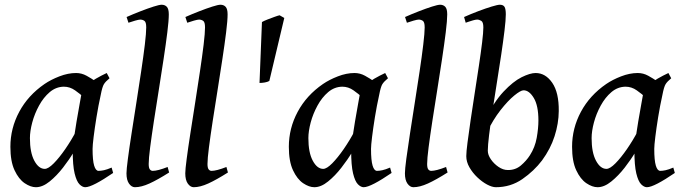

<svg xmlns="http://www.w3.org/2000/svg" viewBox="-20 -762 2847 802"><path d="M452.6 -39.6Q411.1 -11.2 381.1 4.4Q351.1 20 335.9 20Q324.2 20 312 7.8Q299.8 -4.4 291.7 -37.6Q283.7 -70.8 283.7 -133.8Q283.7 -147.5 288.3 -181.2Q293 -214.8 299.8 -254.6Q306.6 -294.4 312.7 -328.1Q318.8 -361.8 321.3 -376Q324.2 -391.1 341.1 -405.8Q357.9 -420.4 380.9 -433.6Q403.8 -446.8 425.8 -457L437.5 -435.1Q420.9 -421.4 414.1 -410.4Q407.2 -399.4 400.9 -366.2Q390.6 -319.8 383.1 -272.9Q375.5 -226.1 371.1 -190.2Q366.7 -154.3 366.7 -140.1Q366.7 -91.8 373.3 -70.1Q379.9 -48.3 391.6 -48.3Q401.4 -48.3 414.1 -51Q426.8 -53.7 446.3 -62ZM407.7 -409.2Q393.6 -399.4 385.5 -382.6Q377.4 -365.7 371.3 -352.3Q365.2 -338.9 356.4 -338.9Q348.1 -338.9 331.8 -354Q315.4 -369.1 293.7 -384.5Q272 -399.9 246.6 -399.9Q213.9 -399.4 187.7 -377.2Q161.6 -355 143.1 -321Q124.5 -287.1 114.7 -250.5Q105 -213.9 105 -185.1Q105 -125 123.3 -90.8Q141.6 -56.6 167 -56.6Q181.6 -56.6 204.6 -79.8Q227.5 -103 252.7 -139.4Q277.8 -175.8 298.3 -214.8L287.1 -125.5Q269.5 -95.7 243.2 -61.8Q216.8 -27.8 187.3 -3.9Q157.7 20 129.9 20Q107.9 20 83 3.2Q58.1 -13.7 40.8 -50.8Q23.4 -87.9 23.4 -148.9Q23.4 -226.1 60.3 -294.9Q97.2 -363.8 166 -411.1Q192.4 -429.2 228.3 -443.1Q264.2 -457 297.9 -457Q320.8 -457 341.6 -445.6Q362.3 -434.1 379.2 -422.4Q396 -410.6 407.7 -409.2Z M686.5 -41.5Q638.7 -11.2 604.5 4.4Q570.3 20 543.5 20Q529.8 20 519 5.1Q508.3 -9.8 508.3 -38.1Q508.3 -54.2 514.2 -98.6Q520 -143.1 529.5 -204.3Q539.1 -265.6 549.6 -333Q560.1 -400.4 569.6 -463.6Q579.1 -526.9 585 -575.7Q590.8 -624.5 590.8 -647.5Q590.8 -669.9 583 -675Q575.2 -680.2 565.9 -680.2Q560.1 -680.2 544.4 -675.8Q528.8 -671.4 516.6 -667L508.8 -690.9Q536.1 -703.1 566.4 -714.8Q596.7 -726.6 621.1 -734.4Q645.5 -742.2 655.3 -742.2Q668.9 -742.2 677 -733.4Q685.1 -724.6 685.1 -702.1Q685.1 -676.8 679 -627.4Q672.9 -578.1 663.3 -515.1Q653.8 -452.1 643.1 -385Q632.3 -317.9 622.8 -255.9Q613.3 -193.8 607.2 -146.5Q601.1 -99.1 601.1 -77.1Q601.1 -60.5 606 -54.4Q610.8 -48.3 618.2 -48.3Q638.7 -48.3 680.2 -64.5Z M932.1 -41.5Q884.3 -11.2 850.1 4.4Q815.9 20 789.1 20Q775.4 20 764.6 5.1Q753.9 -9.8 753.9 -38.1Q753.9 -54.2 759.8 -98.6Q765.6 -143.1 775.1 -204.3Q784.7 -265.6 795.2 -333Q805.7 -400.4 815.2 -463.6Q824.7 -526.9 830.6 -575.7Q836.4 -624.5 836.4 -647.5Q836.4 -669.9 828.6 -675Q820.8 -680.2 811.5 -680.2Q805.7 -680.2 790 -675.8Q774.4 -671.4 762.2 -667L754.4 -690.9Q781.7 -703.1 812 -714.8Q842.3 -726.6 866.7 -734.4Q891.1 -742.2 900.9 -742.2Q914.6 -742.2 922.6 -733.4Q930.7 -724.6 930.7 -702.1Q930.7 -676.8 924.6 -627.4Q918.5 -578.1 908.9 -515.1Q899.4 -452.1 888.7 -385Q877.9 -317.9 868.4 -255.9Q858.9 -193.8 852.8 -146.5Q846.7 -99.1 846.7 -77.1Q846.7 -60.5 851.6 -54.4Q856.4 -48.3 863.8 -48.3Q884.3 -48.3 925.8 -64.5Z M1167.5 -687 1105 -423.8Q1097.2 -419.4 1085.9 -417.5Q1074.7 -415.5 1064 -415.5L1074.2 -669.9Q1081.5 -674.3 1096.4 -680.2Q1111.3 -686 1126.2 -691.4Q1141.1 -696.8 1147.9 -698.2Z M1615.7 -39.6Q1574.2 -11.2 1544.2 4.4Q1514.2 20 1499 20Q1487.3 20 1475.1 7.8Q1462.9 -4.4 1454.8 -37.6Q1446.8 -70.8 1446.8 -133.8Q1446.8 -147.5 1451.4 -181.2Q1456.1 -214.8 1462.9 -254.6Q1469.7 -294.4 1475.8 -328.1Q1481.9 -361.8 1484.4 -376Q1487.3 -391.1 1504.2 -405.8Q1521 -420.4 1543.9 -433.6Q1566.9 -446.8 1588.9 -457L1600.6 -435.1Q1584 -421.4 1577.1 -410.4Q1570.3 -399.4 1564 -366.2Q1553.7 -319.8 1546.1 -272.9Q1538.6 -226.1 1534.2 -190.2Q1529.8 -154.3 1529.8 -140.1Q1529.8 -91.8 1536.4 -70.1Q1543 -48.3 1554.7 -48.3Q1564.5 -48.3 1577.1 -51Q1589.8 -53.7 1609.4 -62ZM1570.8 -409.2Q1556.6 -399.4 1548.6 -382.6Q1540.5 -365.7 1534.4 -352.3Q1528.3 -338.9 1519.5 -338.9Q1511.2 -338.9 1494.9 -354Q1478.5 -369.1 1456.8 -384.5Q1435.1 -399.9 1409.7 -399.9Q1377 -399.4 1350.8 -377.2Q1324.7 -355 1306.2 -321Q1287.6 -287.1 1277.8 -250.5Q1268.1 -213.9 1268.1 -185.1Q1268.1 -125 1286.4 -90.8Q1304.7 -56.6 1330.1 -56.6Q1344.7 -56.6 1367.7 -79.8Q1390.6 -103 1415.8 -139.4Q1440.9 -175.8 1461.4 -214.8L1450.2 -125.5Q1432.6 -95.7 1406.2 -61.8Q1379.9 -27.8 1350.3 -3.9Q1320.8 20 1293 20Q1271 20 1246.1 3.2Q1221.2 -13.7 1203.9 -50.8Q1186.5 -87.9 1186.5 -148.9Q1186.5 -226.1 1223.4 -294.9Q1260.3 -363.8 1329.1 -411.1Q1355.5 -429.2 1391.4 -443.1Q1427.2 -457 1460.9 -457Q1483.9 -457 1504.6 -445.6Q1525.4 -434.1 1542.2 -422.4Q1559.1 -410.6 1570.8 -409.2Z M1849.6 -41.5Q1801.8 -11.2 1767.6 4.4Q1733.4 20 1706.5 20Q1692.9 20 1682.1 5.1Q1671.4 -9.8 1671.4 -38.1Q1671.4 -54.2 1677.2 -98.6Q1683.1 -143.1 1692.6 -204.3Q1702.1 -265.6 1712.6 -333Q1723.1 -400.4 1732.7 -463.6Q1742.2 -526.9 1748 -575.7Q1753.9 -624.5 1753.9 -647.5Q1753.9 -669.9 1746.1 -675Q1738.3 -680.2 1729 -680.2Q1723.1 -680.2 1707.5 -675.8Q1691.9 -671.4 1679.7 -667L1671.9 -690.9Q1699.2 -703.1 1729.5 -714.8Q1759.8 -726.6 1784.2 -734.4Q1808.6 -742.2 1818.4 -742.2Q1832 -742.2 1840.1 -733.4Q1848.1 -724.6 1848.1 -702.1Q1848.1 -676.8 1842 -627.4Q1835.9 -578.1 1826.4 -515.1Q1816.9 -452.1 1806.2 -385Q1795.4 -317.9 1785.9 -255.9Q1776.4 -193.8 1770.3 -146.5Q1764.2 -99.1 1764.2 -77.1Q1764.2 -60.5 1769 -54.4Q1773.9 -48.3 1781.2 -48.3Q1801.8 -48.3 1843.3 -64.5Z M2314 -297.9Q2313.5 -246.1 2296.6 -193.4Q2279.8 -140.6 2244.1 -91.8Q2210.9 -47.9 2161.9 -13.9Q2112.8 20 2051.3 20Q2035.6 20 2014.6 8.8Q1993.7 -2.4 1973.9 -21.2Q1954.1 -40 1940.9 -63Q1927.7 -85.9 1927.7 -109.9Q1927.7 -127 1932.9 -167.2Q1938 -207.5 1946 -261.5Q1954.1 -315.4 1963.1 -374.3Q1972.2 -433.1 1980.5 -488Q1988.8 -543 1993.9 -585.2Q1999 -627.4 1999 -647.5Q1999 -669.9 1990.2 -675Q1981.4 -680.2 1973.1 -680.2Q1967.3 -680.2 1955.8 -677Q1944.3 -673.8 1934.8 -670.4Q1925.3 -667 1925.3 -667L1918.5 -690.9Q1946.8 -703.6 1977.8 -715.3Q2008.8 -727.1 2033.7 -734.6Q2058.6 -742.2 2067.9 -742.2Q2082 -742.2 2087.4 -733.4Q2092.8 -724.6 2092.8 -702.1Q2092.8 -679.2 2087.4 -634.5Q2082 -589.8 2073.5 -532.7Q2064.9 -475.6 2055.2 -414.8Q2045.4 -354 2036.9 -297.6Q2028.3 -241.2 2022.9 -197.5Q2017.6 -153.8 2017.6 -132.3Q2017.6 -115.2 2030.3 -96.7Q2043 -78.1 2062.3 -64.9Q2081.5 -51.8 2101.1 -51.8Q2132.8 -51.3 2155.8 -70.8Q2178.7 -90.3 2193.4 -113.3Q2214.8 -146.5 2221.9 -186.3Q2229 -226.1 2229 -258.8Q2229 -320.8 2209.7 -352.8Q2190.4 -384.8 2167 -384.8Q2154.8 -384.8 2128.2 -363Q2101.6 -341.3 2070.6 -301.8Q2039.6 -262.2 2013.7 -208.5L2005.9 -260.3Q2043 -336.4 2083.3 -379.2Q2123.5 -421.9 2158.9 -439.5Q2194.3 -457 2217.3 -457Q2258.8 -457 2286.9 -416Q2314.9 -375 2314 -297.9Z M2798.8 -39.6Q2757.3 -11.2 2727.3 4.4Q2697.3 20 2682.1 20Q2670.4 20 2658.2 7.8Q2646 -4.4 2637.9 -37.6Q2629.9 -70.8 2629.9 -133.8Q2629.9 -147.5 2634.5 -181.2Q2639.2 -214.8 2646 -254.6Q2652.8 -294.4 2658.9 -328.1Q2665 -361.8 2667.5 -376Q2670.4 -391.1 2687.3 -405.8Q2704.1 -420.4 2727.1 -433.6Q2750 -446.8 2772 -457L2783.7 -435.1Q2767.1 -421.4 2760.3 -410.4Q2753.4 -399.4 2747.1 -366.2Q2736.8 -319.8 2729.2 -272.9Q2721.7 -226.1 2717.3 -190.2Q2712.9 -154.3 2712.9 -140.1Q2712.9 -91.8 2719.5 -70.1Q2726.1 -48.3 2737.8 -48.3Q2747.6 -48.3 2760.3 -51Q2772.9 -53.7 2792.5 -62ZM2753.9 -409.2Q2739.7 -399.4 2731.7 -382.6Q2723.6 -365.7 2717.5 -352.3Q2711.4 -338.9 2702.6 -338.9Q2694.3 -338.9 2678 -354Q2661.6 -369.1 2639.9 -384.5Q2618.2 -399.9 2592.8 -399.9Q2560.1 -399.4 2533.9 -377.2Q2507.8 -355 2489.3 -321Q2470.7 -287.1 2460.9 -250.5Q2451.2 -213.9 2451.2 -185.1Q2451.2 -125 2469.5 -90.8Q2487.8 -56.6 2513.2 -56.6Q2527.8 -56.6 2550.8 -79.8Q2573.7 -103 2598.9 -139.4Q2624 -175.8 2644.5 -214.8L2633.3 -125.5Q2615.7 -95.7 2589.4 -61.8Q2563 -27.8 2533.4 -3.9Q2503.9 20 2476.1 20Q2454.1 20 2429.2 3.2Q2404.3 -13.7 2387 -50.8Q2369.6 -87.9 2369.6 -148.9Q2369.6 -226.1 2406.5 -294.9Q2443.4 -363.8 2512.2 -411.1Q2538.6 -429.2 2574.5 -443.1Q2610.4 -457 2644 -457Q2667 -457 2687.7 -445.6Q2708.5 -434.1 2725.3 -422.4Q2742.2 -410.6 2753.9 -409.2Z"/></svg>

Font: Gentium Book Plus
Style: Italic
Weight: 400
Italic angle: -8°
Designer: Victor Gaultney, Annie Olsen, Iska Routamaa, Becca Hirsbrunner
Foundry: SIL International
Version: Version 6.101